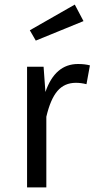

<svg xmlns="http://www.w3.org/2000/svg" viewBox="-20 -817 423 837"><path d="M320 -538Q350 -538 372 -532L357 -450Q333 -456 311 -456Q261 -456 230.5 -420.5Q200 -385 182 -308V0H98V-526H170L178 -416Q220 -538 320 -538ZM136 -640 110 -685 306 -797 344 -725Z"/></svg>

Font: FiraSans
Style: Regular
Weight: 350
Designer: Carrois Corporate & Edenspiekermann AG
Foundry: Carrois Corporate GbR & Edenspiekermann AG
Version: Version 3.106;PS 003.106;hotconv 1.0.70;makeotf.lib2.5.58329